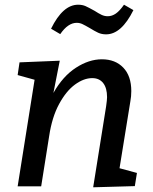

<svg xmlns="http://www.w3.org/2000/svg" viewBox="-20 -792 649 816"><path d="M488 -77 562 -57 553 -1 376 4 431 -340Q435 -368 435 -379Q435 -418 418.5 -439Q402 -460 372 -460Q336 -460 298.5 -432.5Q261 -405 231 -349.5Q201 -294 189 -214L155 0H55L127 -453L55 -473L63 -527L234 -534L207 -397Q247 -468 302.5 -504Q358 -540 413 -540Q470 -540 504 -504.5Q538 -469 538 -405Q538 -382 534 -361ZM361 -673Q342 -684 330.5 -689.5Q319 -695 306 -695Q269 -695 236 -647L197 -670Q247 -772 312 -772Q330 -772 343.5 -766Q357 -760 382 -746Q399 -735 411.5 -729Q424 -723 438 -723Q456 -723 472.5 -734.5Q489 -746 507 -772L547 -749Q496 -646 431 -646Q412 -646 397 -653Q382 -660 361 -673Z"/></svg>

Font: Bitter Pro Medium
Style: Italic
Weight: 500
Italic angle: -9°
Designer: Sol Matas, and Bitter project Authors
Foundry: Sol Matas
Version: Version 1.010